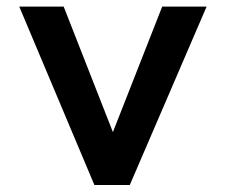

<svg xmlns="http://www.w3.org/2000/svg" viewBox="-20 -537 668 568"><path d="M364 10.2H259.2L37 -517.4H168.4L314 -146.2L459.8 -517.4H591.2Z"/></svg>

Font: SUIT Variable
Style: Regular
Weight: 400
Designer: Sunn Youn; Korean Glyphs from Source Han Sans (Sandoll Communications; Soo-young Jang, Joo-yeon Kang)
Foundry: Sunn
Version: Version 1.150;FEAKit 1.0